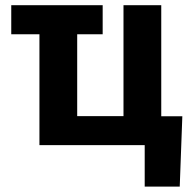

<svg xmlns="http://www.w3.org/2000/svg" viewBox="-20 -548 728 725"><path d="M128.9 -418.5H22.5V-528.3H367.7V-418.5H271.5V-109.4H446.3V-528.3H588.9V-108.9H668.5L658.7 156.7H526.4V0H128.9Z"/></svg>

Font: Roboto Web
Style: Bold
Weight: 700
Designer: Google
Version: Version 1.200310; 2013